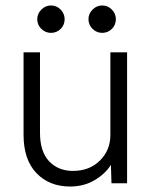

<svg xmlns="http://www.w3.org/2000/svg" viewBox="-20 -670 559 701"><path d="M236 11Q160 11 113 -38Q66 -87 66 -178V-479H126V-186Q126 -116 159.5 -81Q193 -46 246 -46Q307 -46 345 -84Q383 -122 383 -177V-479H444V-1H387L385 -68Q364 -35 325 -12Q286 11 236 11ZM166 -550Q146 -550 131 -564.5Q116 -579 116 -600Q116 -620 131 -635Q146 -650 166 -650Q187 -650 201.5 -635Q216 -620 216 -600Q216 -579 201.5 -564.5Q187 -550 166 -550ZM353 -550Q333 -550 318 -564.5Q303 -579 303 -600Q303 -620 318 -635Q333 -650 353 -650Q374 -650 388.5 -635Q403 -620 403 -600Q403 -579 388.5 -564.5Q374 -550 353 -550Z"/></svg>

Font: Zen Kaku Gothic Antique
Style: Regular
Weight: 400
Designer: Yoshimichi Ohira
Foundry: Positype
Version: Version 1.001